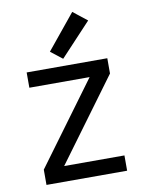

<svg xmlns="http://www.w3.org/2000/svg" viewBox="-86 -831 672 891"><g transform="rotate(-10 250.0 -385.0)"><path d="M60 0V-72L344 -458H60V-530H440V-458L156 -72H440V0ZM238 -563 183 -606 317 -770 383 -718Z"/></g></svg>

Font: Iosevka SS01
Style: Regular
Weight: 400
Monospace: yes
Designer: Belleve Invis
Foundry: Belleve Invis
Version: 2.3.3; ttfautohint (v1.8.3)